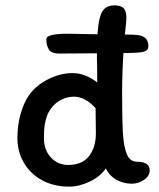

<svg xmlns="http://www.w3.org/2000/svg" viewBox="-20 -694 593 717"><path d="M153 -548Q153 -568 234 -568L344 -566Q348 -615 354 -632Q365 -674 407 -674Q430 -674 441 -664Q452 -654 452 -626Q452 -616 447 -571L446 -565Q479 -565 495.5 -563Q512 -561 523 -551.5Q534 -542 534 -521Q534 -505 515 -500.5Q496 -496 446 -496H441Q436 -421 436 -348Q436 -249 439 -197Q442 -145 454 -117.5Q466 -90 491 -90Q539 -90 539 -58Q539 -37 518 -22.5Q497 -8 472 -8Q442 -8 416 -22Q390 -36 375 -65Q354 -34 314.5 -15.5Q275 3 238 3Q181 3 137 -21Q93 -45 69 -86.5Q45 -128 45 -178Q45 -225 56.5 -267Q68 -309 88 -338Q115 -376 160.5 -398.5Q206 -421 250 -421Q277 -421 301 -411Q325 -401 343 -386Q343 -453 342 -472V-495L200 -494Q173 -494 163 -508.5Q153 -523 153 -548ZM234 -78Q287 -78 312.5 -111Q338 -144 338 -196L337 -290Q298 -333 256 -333Q227 -333 201.5 -317.5Q176 -302 161 -274Q152 -255 148 -233Q144 -211 144 -179Q144 -133 170.5 -105.5Q197 -78 234 -78Z"/></svg>

Font: Itim
Style: Regular
Weight: 400
Designer: Suppakit Chalermlarp
Version: Version 1.002g